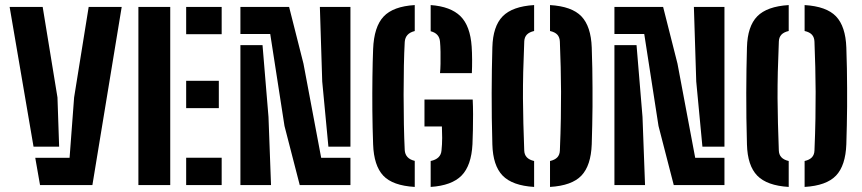

<svg xmlns="http://www.w3.org/2000/svg" viewBox="-20 -723 3367 750"><path d="M17.6 -696H146.7L204.5 -342.4L211 -150.1H111ZM117.7 -106.7H251.8L269.5 -342.4L326.4 -696H455.4L340.9 0H136.4Z M520.6 0V-696H645V0ZM707.2 0V-106.8H845.9V0ZM707.2 -300.6V-407.3H834.8V-300.6ZM707.2 -589.3V-696H845.9V-589.3Z M1150.9 0 1091.3 -230.9 1035.6 -590.1H919.1V-696H1109.3L1165.4 -474.5L1234.6 -106.7H1348.9V0ZM919.1 0V-546.6H1005.5L1028.8 -266.2L1038.7 0ZM1348.9 -150.1H1262.8L1238.7 -404.5L1229.5 -696H1348.9Z M1600.1 7.2Q1513.7 2.1 1477.1 -36.9Q1440.4 -76 1437.5 -159.1Q1435.1 -224.5 1434.5 -292.2Q1434 -360 1434.8 -421.7Q1435.6 -483.5 1437.5 -531.1Q1440.9 -618.4 1478.3 -658.2Q1515.6 -698.1 1600.1 -703.2V-601.7Q1563.3 -592.9 1561 -559.1Q1558.8 -520.7 1557.7 -466.7Q1556.6 -412.7 1556.6 -353.2Q1556.6 -293.6 1557.7 -237.1Q1558.8 -180.5 1561 -136.6Q1562 -120.3 1571.6 -109.7Q1581.2 -99 1600.1 -94.6ZM1662.3 7.2V-94.1Q1701.9 -102.4 1704.6 -135Q1707.1 -158.2 1707.2 -184.2Q1707.2 -210.2 1706.2 -228.9H1638.1V-334.1H1826.5Q1827.8 -307.9 1827.9 -276.7Q1828 -245.4 1827.3 -215Q1826.6 -184.6 1825.6 -160Q1821.4 -76.5 1783.2 -37.4Q1745 1.7 1662.3 7.2ZM1698.8 -437.4Q1700.3 -450.5 1700.8 -473.4Q1701.3 -496.3 1700.8 -520.3Q1700.3 -544.3 1698.8 -560.2Q1696.3 -592.3 1662.3 -601V-703.2Q1740.2 -697.6 1778.7 -659.7Q1817.1 -621.7 1822.5 -540.4Q1824 -518.7 1824.2 -490Q1824.3 -461.3 1823.2 -437.4Z M2066.4 7.2Q1981.6 2.1 1943.5 -36.9Q1905.5 -76 1903.3 -158.7Q1901.7 -211.6 1901.1 -261.9Q1900.6 -312.2 1900.6 -359.8Q1900.6 -407.3 1901.4 -452Q1902.2 -496.8 1903.3 -538.1Q1905.5 -620.4 1943.5 -659.2Q1981.6 -698.1 2066.4 -703.2V-601.9Q2047.5 -597.6 2038 -587.7Q2028.6 -577.7 2027.9 -561.3Q2025.1 -495.9 2023.8 -441.9Q2022.6 -387.9 2022.8 -339.3Q2023.1 -290.6 2024.4 -241.2Q2025.8 -191.8 2027.8 -135.2Q2028.3 -118.9 2037.8 -108.7Q2047.2 -98.5 2066.4 -94.1ZM2128.5 7.2V-94.1Q2147.6 -98.4 2157.1 -108.5Q2166.5 -118.7 2167 -135.2Q2169.9 -203.9 2170.8 -259.7Q2171.8 -315.4 2171.6 -364.4Q2171.4 -413.5 2170.2 -460.9Q2168.9 -508.3 2167 -559.9Q2166.5 -577 2157.3 -587.3Q2148 -597.6 2128.5 -601.9V-703.2Q2213.9 -698.1 2251.2 -659.1Q2288.5 -620 2291.5 -537.3Q2293 -495.3 2293.7 -456Q2294.4 -416.8 2294.5 -379.7Q2294.7 -342.5 2294.5 -306.3Q2294.2 -270.1 2293.4 -233.7Q2292.5 -197.3 2291.5 -159.6Q2288.5 -76.5 2251.3 -37.2Q2214 2.1 2128.5 7.2Z M2611.9 0 2552.3 -230.9 2496.6 -590.1H2380.1V-696H2570.3L2626.4 -474.5L2695.6 -106.7H2809.9V0ZM2380.1 0V-546.6H2466.5L2489.8 -266.2L2499.7 0ZM2809.9 -150.1H2723.8L2699.7 -404.5L2690.5 -696H2809.9Z M3060.9 7.2Q2976.1 2.1 2938 -36.9Q2900 -76 2897.8 -158.7Q2896.2 -211.6 2895.6 -261.9Q2895.1 -312.2 2895.1 -359.8Q2895.1 -407.3 2895.9 -452Q2896.7 -496.8 2897.8 -538.1Q2900 -620.4 2938 -659.2Q2976.1 -698.1 3060.9 -703.2V-601.9Q3042 -597.6 3032.5 -587.7Q3023.1 -577.7 3022.4 -561.3Q3019.6 -495.9 3018.3 -441.9Q3017.1 -387.9 3017.3 -339.3Q3017.6 -290.6 3018.9 -241.2Q3020.3 -191.8 3022.3 -135.2Q3022.8 -118.9 3032.3 -108.7Q3041.7 -98.5 3060.9 -94.1ZM3123 7.2V-94.1Q3142.1 -98.4 3151.6 -108.5Q3161 -118.7 3161.5 -135.2Q3164.4 -203.9 3165.3 -259.7Q3166.3 -315.4 3166.1 -364.4Q3165.9 -413.5 3164.7 -460.9Q3163.4 -508.3 3161.5 -559.9Q3161 -577 3151.8 -587.3Q3142.5 -597.6 3123 -601.9V-703.2Q3208.4 -698.1 3245.7 -659.1Q3283 -620 3286 -537.3Q3287.5 -495.3 3288.2 -456Q3288.9 -416.8 3289 -379.7Q3289.2 -342.5 3289 -306.3Q3288.7 -270.1 3287.9 -233.7Q3287 -197.3 3286 -159.6Q3283 -76.5 3245.8 -37.2Q3208.5 2.1 3123 7.2Z"/></svg>

Font: Big Shoulders Stencil Text SC Thin
Style: Regular
Weight: 100
Designer: Patric King
Foundry: XO Type Co
Version: Version 2.001